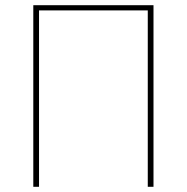

<svg xmlns="http://www.w3.org/2000/svg" viewBox="-20 -718 718 738"><path d="M108 -698H570V0H548V-678H130V0H108Z"/></svg>

Font: Plexus Sans Thin
Style: Regular
Weight: 250
Version: Version 2.001;PS 002.001;hotconv 1.0.70;makeotf.lib2.5.58329